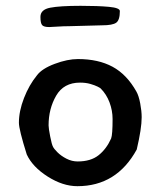

<svg xmlns="http://www.w3.org/2000/svg" viewBox="-20 -636 552 660"><path d="M149 -543Q131 -543 125 -549.5Q119 -556 119 -578Q119 -603 152.5 -609.5Q186 -616 257 -616Q317 -616 354.5 -612.5Q392 -609 392 -598Q392 -567 379.5 -558Q367 -549 331 -549L219 -546Q199 -546 177 -544.5Q155 -543 149 -543ZM467 -233Q467 -194 450 -122Q381 4 246 4Q196 4 144 -29Q92 -62 72 -105Q45 -191 45 -214Q45 -254 62.5 -299Q80 -344 107 -377Q124 -400 168 -416.5Q212 -433 248 -433Q318 -433 367 -406.5Q416 -380 449 -321Q457 -307 462 -280.5Q467 -254 467 -233ZM367 -227Q367 -256 356.5 -284Q346 -312 326 -332Q324 -334 315 -338.5Q306 -343 290.5 -347.5Q275 -352 255 -352Q199 -352 173 -307Q147 -262 147 -205Q147 -195 152.5 -167Q158 -139 162 -132Q165 -125 177.5 -112.5Q190 -100 208.5 -90.5Q227 -81 247 -81Q292 -81 319 -102.5Q346 -124 362 -160Q367 -173 367 -227Z"/></svg>

Font: Itim
Style: Regular
Weight: 400
Designer: Suppakit Chalermlarp
Version: Version 1.002g